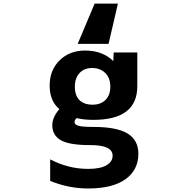

<svg xmlns="http://www.w3.org/2000/svg" viewBox="-20 -814 1040 1063"><path d="M394.5 -334Q394.5 -285.2 419.9 -259.8Q445.3 -234.4 493.2 -234.4Q537.1 -234.4 564 -260.7Q590.8 -287.1 590.8 -334Q590.8 -382.8 562.5 -410.2Q534.2 -437.5 490.2 -437.5Q446.3 -437.5 420.4 -409.7Q394.5 -381.8 394.5 -334ZM746.1 37.1Q746.1 127 674.8 178.2Q603.5 229.5 467.8 229.5Q359.4 229.5 257.8 187.5V68.4Q359.4 121.1 467.8 121.1Q535.2 121.1 569.3 101.1Q603.5 81.1 603.5 47.9Q603.5 -11.7 477.5 -10.7Q364.3 -10.7 316.9 -37.6Q269.5 -64.5 269.5 -121.1Q269.5 -164.1 308.6 -210Q254.9 -254.9 254.9 -339.8Q254.9 -425.8 310.1 -480Q365.2 -534.2 451.2 -534.2Q547.9 -534.2 607.4 -475.6L609.4 -523.4H740.2V-336.9Q740.2 -150.4 497.1 -150.4Q442.4 -150.4 404.3 -160.2Q392.6 -149.4 392.6 -137.7Q392.6 -125 412.6 -118.2Q432.6 -111.3 497.1 -111.3Q627 -111.3 686.5 -74.7Q746.1 -38.1 746.1 37.1ZM632.8 -793.9 581.1 -571.3H410.2L503.9 -793.9Z"/></svg>

Font: Gen Shin Gothic Monospace Bold
Style: Bold
Weight: 700
Designer: [Source Han Sans]
Ryoko NISHIZUKA  (kana & ideographs); Paul D. Hunt (Latin, Greek & Cyrillic); Wenlong ZHANG  (bopomofo
Version: Version 1.002.20150607